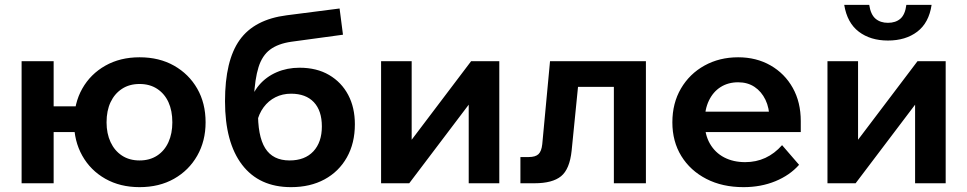

<svg xmlns="http://www.w3.org/2000/svg" viewBox="-20 -755 3985 791"><path d="M555 16Q475 16 414 -18.5Q353 -53 319 -113.5Q285 -174 285 -251Q285 -330 319 -390Q353 -450 414 -484.5Q475 -519 555 -519Q636 -519 697 -484.5Q758 -450 792.5 -390Q827 -330 827 -251Q827 -174 792.5 -113.5Q758 -53 697 -18.5Q636 16 555 16ZM69 0V-503H201V0ZM134 -211V-317H350V-211ZM555 -94Q597 -94 627.5 -114Q658 -134 674 -169.5Q690 -205 690 -251Q690 -299 674 -334Q658 -369 627.5 -389Q597 -409 555 -409Q513 -409 482.5 -389Q452 -369 435.5 -334Q419 -299 419 -251Q419 -205 435.5 -169.5Q452 -134 482.5 -114Q513 -94 555 -94Z M1179 16Q1048 16 977.5 -76Q907 -168 907 -338Q907 -506 967.5 -590.5Q1028 -675 1161 -692L1379 -720L1393 -612L1180 -583Q1125 -575 1092.5 -550.5Q1060 -526 1045 -478Q1030 -430 1026 -351L1007 -320Q1018 -370 1047.5 -404.5Q1077 -439 1120 -457.5Q1163 -476 1214 -476Q1285 -476 1336 -446Q1387 -416 1414.5 -364Q1442 -312 1442 -243Q1442 -165 1409 -106.5Q1376 -48 1317 -16Q1258 16 1179 16ZM1173 -94Q1236 -94 1271 -131.5Q1306 -169 1306 -234Q1306 -299 1273 -334Q1240 -369 1179 -369Q1144 -369 1115 -354.5Q1086 -340 1066 -313Q1046 -286 1038 -249L1043 -301Q1041 -195 1072.5 -144.5Q1104 -94 1173 -94Z M1550 0V-503H1676V-168L1669 -170L1921 -503H2037V0H1911V-335L1918 -333L1666 0Z M2124 0V-108H2158Q2186 -108 2198.5 -120Q2211 -132 2214 -161L2246 -503H2641V0H2509V-484L2604 -397H2269L2370 -484L2335 -134Q2327 -58 2291.5 -29Q2256 0 2182 0Z M3202 -157 3272 -76Q3234 -33 3174.5 -8.5Q3115 16 3043 16Q2956 16 2890 -18Q2824 -52 2787 -112Q2750 -172 2750 -251Q2750 -330 2785.5 -390.5Q2821 -451 2882.5 -485Q2944 -519 3021 -519Q3096 -519 3154.5 -485.5Q3213 -452 3246 -393Q3279 -334 3279 -256V-250H3150V-264Q3150 -310 3133.5 -344Q3117 -378 3088.5 -397Q3060 -416 3021 -416Q2980 -416 2949 -396.5Q2918 -377 2900.5 -340.5Q2883 -304 2883 -254Q2883 -201 2904.5 -163.5Q2926 -126 2963.5 -106.5Q3001 -87 3050 -87Q3140 -87 3202 -157ZM3279 -211H2835V-295H3263L3279 -256Z M3389 0V-503H3515V-168L3508 -170L3760 -503H3876V0H3750V-335L3757 -333L3505 0ZM3638 -588Q3566 -588 3518 -624.5Q3470 -661 3458 -735H3561Q3567 -695 3587 -678Q3607 -661 3638 -661Q3670 -661 3689.5 -678Q3709 -695 3714 -735H3818Q3807 -661 3759 -624.5Q3711 -588 3638 -588Z"/></svg>

Font: Wix Madefor Display
Style: Bold
Weight: 700
Designer: Dalton Maag Ltd
Foundry: Dalton Maag Ltd
Version: Version 3.100